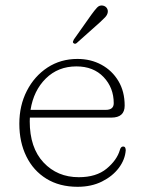

<svg xmlns="http://www.w3.org/2000/svg" viewBox="-20 -690 539 720"><path d="M447.5 -294Q447.5 -249 397.5 -249H92Q91.5 -242 91.5 -235Q91.5 -136 143.2 -80.8Q195 -25.5 275.5 -25.5Q341 -25.5 379.8 -57.5Q418.5 -89.5 429.5 -127.5Q433 -140.5 441.5 -140.5Q447.5 -140.5 449.5 -136.2Q451.5 -132 451.5 -126.5Q449 -91.5 425.5 -60.2Q402 -29 362.2 -9.2Q322.5 10.5 271 10.5Q203 10.5 154 -19.8Q105 -50 78.8 -103.5Q52.5 -157 52.5 -226Q52.5 -294.5 80.8 -349.5Q109 -404.5 158.2 -436.8Q207.5 -469 270.5 -469Q320.5 -469 360.5 -447.2Q400.5 -425.5 424 -386.2Q447.5 -347 447.5 -294ZM266.5 -441Q198 -441 152 -395.8Q106 -350.5 94.5 -278H376.5Q406.5 -278 406.5 -303Q406.5 -361 368.5 -401Q330.5 -441 266.5 -441ZM322 -634Q335 -652 344.2 -661.8Q353.5 -671.5 366 -669Q375.5 -667 380.5 -659.8Q385.5 -652.5 384 -643.5Q382.5 -634 374.2 -625.2Q366 -616.5 355.5 -607L267.5 -528.5Q261.5 -523.5 256 -528Q252.5 -530.5 253.8 -534.5Q255 -538.5 257 -542Z"/></svg>

Font: Fraunces 9pt SuperSoft Thin
Style: Regular
Weight: 100
Version: Version 1.000;[b76b70a41]